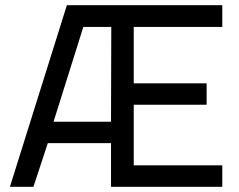

<svg xmlns="http://www.w3.org/2000/svg" viewBox="-20 -715 916 735"><path d="M18 0 236 -695H831V-612H492V-396H771V-314H492V-82H831V0H405V-167H163L108 0ZM185 -249H405L406 -612H299Z"/></svg>

Font: Cairo Play Medium
Style: Regular
Weight: 500
Version: Version 3.119